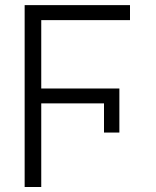

<svg xmlns="http://www.w3.org/2000/svg" viewBox="-20 -748 622 768"><path d="M457.5 -385.7V-217.8H396V-385.7ZM145 -727.5V0H78.6V-727.5ZM457.5 -394V-334.5H130.9V-394ZM500 -727.5V-667.5H130.9V-727.5Z"/></svg>

Font: Inter Tight Light
Style: Regular
Weight: 300
Designer: Rasmus Andersson
Foundry: rsms
Version: Version 3.004